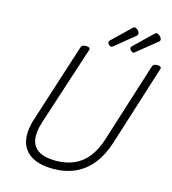

<svg xmlns="http://www.w3.org/2000/svg" viewBox="-173 -1403 1399 1561"><g transform="rotate(15 527.0 -622.5)"><path d="M417 19Q332 19 272.5 -5Q213 -29 180.5 -74Q148 -119 144.5 -183.5Q141 -248 167 -329L380 -992Q384 -1004 393 -1009.5Q402 -1015 422 -1015Q441 -1015 449.5 -1009Q458 -1003 454 -990L236 -320Q208 -232 219.5 -171.5Q231 -111 282.5 -80.5Q334 -50 423 -50Q511 -50 578 -80Q645 -110 692 -169.5Q739 -229 767 -316L981 -992Q985 -1004 994 -1009.5Q1003 -1015 1022 -1015Q1061 -1015 1053 -990L838 -309Q803 -201 744 -127.5Q685 -54 603.5 -17.5Q522 19 417 19ZM619 -1062Q610 -1062 599.5 -1073Q589 -1084 589 -1092Q589 -1096 590 -1099.5Q591 -1103 596 -1108L748 -1254Q753 -1258 756 -1261Q759 -1264 764 -1264Q773 -1264 783.5 -1257Q794 -1250 800.5 -1240Q807 -1230 807 -1222Q807 -1215 805.5 -1211Q804 -1207 796 -1201L637 -1071Q631 -1067 627 -1064.5Q623 -1062 619 -1062ZM806 -1062Q796 -1062 785 -1073Q774 -1084 774 -1092Q774 -1096 775 -1099.5Q776 -1103 781 -1108L932 -1254Q938 -1258 941.5 -1261Q945 -1264 951 -1264Q959 -1264 969 -1257Q979 -1250 986.5 -1240Q994 -1230 994 -1222Q994 -1215 992.5 -1211Q991 -1207 982 -1201L821 -1071Q817 -1067 813 -1064.5Q809 -1062 806 -1062Z"/></g></svg>

Font: Playwrite US Trad Light
Style: Regular
Weight: 300
Designer: Veronika Burian, José Scaglione
Foundry: TypeTogether
Version: Version 1.003